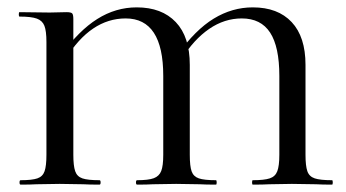

<svg xmlns="http://www.w3.org/2000/svg" viewBox="-20 -501 938 521"><path d="M666 -12Q697 -12 712 -17Q727 -22 732.5 -36.5Q738 -51 738 -81V-295Q738 -374 713 -412.5Q688 -451 636 -451Q589 -451 547.5 -422.5Q506 -394 473 -341L462 -353Q510 -420 560 -450.5Q610 -481 666 -481Q734 -481 771.5 -441Q809 -401 809 -325V-81Q809 -51 814 -36.5Q819 -22 834 -17Q849 -12 881 -12Q883 -12 883 -6Q883 0 881 0Q854 0 838 -1L772 -2L711 -1Q694 0 666 0Q664 0 664 -6Q664 -12 666 -12ZM352 -12Q383 -12 397.5 -17.5Q412 -23 417.5 -37Q423 -51 423 -81V-295Q423 -451 321 -451Q226 -451 158 -341L147 -353Q194 -418 244 -449.5Q294 -481 351 -481Q419 -481 457 -441Q495 -401 495 -325V-81Q495 -50 500 -36Q505 -22 519.5 -17Q534 -12 566 -12Q568 -12 568 -6Q568 0 566 0Q538 0 522 -1L458 -2L395 -1Q379 0 352 0Q349 0 349 -6Q349 -12 352 -12ZM36 -12Q67 -12 81.5 -17Q96 -22 101 -36.5Q106 -51 106 -81V-387Q106 -417 100.5 -431Q95 -445 80 -450.5Q65 -456 33 -456Q31 -456 31 -462Q31 -468 33 -468L115 -467L160 -468Q173 -468 176 -464.5Q179 -461 179 -449V-81Q179 -51 184 -36.5Q189 -22 203.5 -17Q218 -12 250 -12Q253 -12 253 -6Q253 0 250 0Q222 0 206 -1L142 -2L79 -1Q63 0 36 0Q33 0 33 -6Q33 -12 36 -12Z"/></svg>

Font: Cormorant Unicase Medium
Style: Regular
Weight: 500
Designer: Christian Thalmann (Catharsis Fonts)
Foundry: Catharsis Fonts
Version: Version 4.000